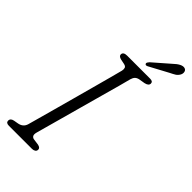

<svg xmlns="http://www.w3.org/2000/svg" viewBox="-265 -939 1009 1009"><g transform="rotate(45 239.5 -434.0)"><path d="M154.5 -78Q150 -61 154.5 -53Q159 -45 168.5 -43L204.5 -38Q224.5 -33.5 224 -20Q224 -10 216.2 -5Q208.5 0 197.5 0H26Q4 0 4 -17Q4 -33.5 26 -38L51.5 -42.5Q84 -48.5 92.5 -78.5Q96.5 -92.5 107.2 -131.5Q118 -170.5 133 -225Q148 -279.5 164.5 -340Q181 -400.5 196.5 -457.5Q212 -514.5 224 -559.2Q236 -604 241.5 -625.5Q244 -637.5 241 -646Q238 -654.5 224 -657.5L197 -663Q176.5 -668 176.5 -681.5Q177.5 -700 205 -700H376Q397 -700 397 -684.5Q397 -668 371.5 -662.5L338.5 -657Q324 -654 316.2 -646Q308.5 -638 304.5 -624Q299 -602 286.8 -557Q274.5 -512 258.5 -454.8Q242.5 -397.5 226 -337.2Q209.5 -277 194.5 -222.8Q179.5 -168.5 168.8 -129.8Q158 -91 154.5 -78ZM402.5 -837Q440.5 -873.5 463.5 -867.5Q475 -864.5 477.8 -853Q480.5 -841.5 474.5 -830Q467 -816.5 455.8 -809.5Q444.5 -802.5 427 -794L320 -736.5Q308 -731 304 -739Q302 -743.5 305 -748.5Q308 -753.5 312.5 -758.5Z"/></g></svg>

Font: Fraunces 144pt S100 Light
Style: Italic
Weight: 300
Italic angle: -16°
Version: Version 1.000; ttfautohint (v1.8.3)